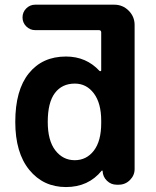

<svg xmlns="http://www.w3.org/2000/svg" viewBox="-20 -793 651 803"><path d="M179.7 -283.2Q179.7 -205.1 211.4 -164.1Q243.2 -123 292.5 -123Q341.8 -123 372.6 -163.1Q403.3 -203.1 403.3 -278.3V-288.1Q403.3 -361.3 372.6 -402.3Q341.8 -443.4 293 -443.4Q239.3 -443.4 209.5 -403.8Q179.7 -364.3 179.7 -283.2ZM403.3 -657.2Q403.3 -667 393.6 -667H127Q105.5 -667 89.8 -682.6Q74.2 -698.2 74.2 -720.2Q74.2 -742.2 89.8 -757.8Q105.5 -773.4 127 -773.4H458Q493.2 -773.4 518.1 -748.5Q543 -723.6 543 -688.5V-85.9Q543 -59.6 523.4 -40Q503.9 -20.5 476.6 -20.5H467.8Q444.3 -20.5 427.2 -37.1Q410.2 -53.7 409.2 -77.1Q409.2 -79.1 407.7 -79.6Q406.2 -80.1 405.3 -79.1Q349.6 -10.7 255.9 -10.7Q161.1 -10.7 102.5 -82.5Q43.9 -154.3 43.9 -283.2Q43.9 -416 100.6 -486.3Q157.2 -556.6 255.9 -556.6Q340.8 -556.6 396.5 -496.1Q398.4 -495.1 400.9 -495.6Q403.3 -496.1 403.3 -499Z"/></svg>

Font: Gen Jyuu GothicX Bold
Style: Bold
Weight: 700
Designer: Ryoko NISHIZUKA (kana &amp; ideographs); Paul D. Hunt (Latin, Greek &amp; Cyrillic); Wenlong ZHANG (bopomofo); Sandoll C
Version: Version 1.058.20140828